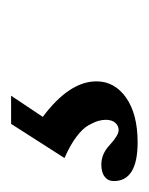

<svg xmlns="http://www.w3.org/2000/svg" viewBox="10 -59 268 346"><g transform="rotate(-90 144.0 114.0)"><path d="M60.5 228Q-9.3 228 -9.3 185.1Q-9.3 174.8 -1.5 168.7Q6.3 162.6 20.5 162.6Q39.6 162.6 55.7 177.7Q73.2 193.8 82.5 193.8Q90.3 193.8 95.7 187.7Q101.1 181.6 101.1 170.4Q101.1 164.1 99.1 157.2Q97.2 150.4 91.3 139.6Q85.4 128.9 70.1 117.4Q54.7 106 32.2 96.2L93.8 0H144.5L106.4 57.1Q170.4 105 170.4 153.8Q170.4 186.5 140.9 207.3Q111.3 228 60.5 228Z"/></g></svg>

Font: Elstob 6pt Medium
Style: Italic
Weight: 500
Italic angle: -20°
Designer: Peter S. Baker
Version: Version 1.015